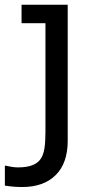

<svg xmlns="http://www.w3.org/2000/svg" viewBox="-64 -565 366 792"><path d="M215.3 15.6Q215.3 107.9 165.8 157.2Q116.2 206.5 27.3 206.5Q-6.8 206.5 -43.9 200.7V118.7H-38.6Q-10.3 125.5 9.8 125.5Q46.9 125.5 70.3 116.2Q93.8 106.9 105.5 87.9Q115.7 71.3 119.6 45.2Q123.5 19 123.5 -22V-469.2H24.9V-545.4H215.3Z"/></svg>

Font: SG Kara Bold
Style: Regular
Weight: 400
Designer: Damoon Khanjanzadeh
Version: Version 1.000